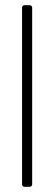

<svg xmlns="http://www.w3.org/2000/svg" viewBox="-20 -720 209 740"><path d="M75 0H94C100 0 104 -4 104 -10V-690C104 -696 100 -700 94 -700H75C69 -700 65 -696 65 -690V-10C65 -4 69 0 75 0Z"/></svg>

Font: Barlow Condensed ExtraLight
Style: Regular
Weight: 275
Width: 3
Designer: Jeremy Tribby
Foundry: Tribby Type
Version: Version 1.422;hotconv 1.0.109;makeotfexe 2.5.65596